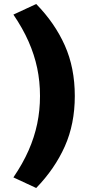

<svg xmlns="http://www.w3.org/2000/svg" viewBox="-20 -743 514 960"><path d="M161 197 47 144Q94 75 123 9Q152 -57 166 -124Q180 -191 180 -263Q180 -336 166 -402.5Q152 -469 123 -535Q94 -601 47 -670L161 -723Q254 -628 304 -516Q354 -404 354 -263Q354 -123 304 -11Q254 101 161 197Z"/></svg>

Font: Nunito Sans 7pt Expanded ExtraBold
Style: Regular
Weight: 800
Width: 7
Designer: Vernon Adams
Foundry: Vernon Adams
Version: Version 3.101;gftools[0.9.27]